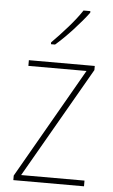

<svg xmlns="http://www.w3.org/2000/svg" viewBox="-54 -802 492 839"><g transform="rotate(5 191.5 -382.5)"><path d="M347 0H37V-20L314 -503H59V-528H348V-510L69 -25H347ZM308 -758Q282 -723 242.5 -680Q203 -637 167 -606H149V-614Q183 -648 219 -689Q255 -730 278 -765H308Z"/></g></svg>

Font: Noto Sans Myanmar SemiCondensed Thin
Style: Regular
Weight: 100
Width: 4
Designer: Monotype Design Team
Foundry: Monotype Imaging Inc.
Version: Version 2.107; ttfautohint (v1.8.4.7-5d5b)